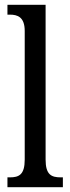

<svg xmlns="http://www.w3.org/2000/svg" viewBox="-20 -780 293 800"><path d="M11 0H242V-41H233C194 -41 170 -52 170 -115V-760H11V-719H21C52 -719 83 -710 83 -651V-115C83 -52 59 -41 21 -41H11Z"/></svg>

Font: Noto Serif Myanmar ExtCond
Style: Regular
Weight: 400
Width: 2
Designer: Ben Mitchell and the Monotype Design Team
Foundry: Monotype Imaging Inc.
Version: Version 2.106